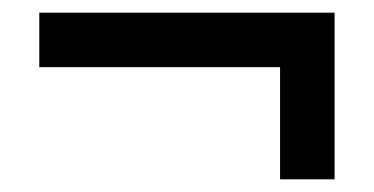

<svg xmlns="http://www.w3.org/2000/svg" viewBox="-20 -363 590 303"><path d="M42 -343H508V-80H422V-257H42Z"/></svg>

Font: EauTest
Style: Bold Italic
Weight: 700
Italic angle: -12°
Designer: Christian Thalmann (Catharsis Fonts)
Version: Version 0.001;PS 000.001;hotconv 1.0.88;makeotf.lib2.5.64775